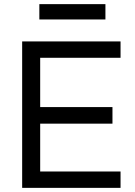

<svg xmlns="http://www.w3.org/2000/svg" viewBox="-20 -907 650 927"><path d="M87 0V-707H562V-628H174V-390H523V-310H174V-79H562V0ZM170 -813V-887H489V-813Z"/></svg>

Font: Onest
Style: Regular
Weight: 400
Designer: Dmitri Voloshin, Andrey Kudryavtsev
Foundry: Dmitri Voloshin, Andrey Kudryavtsev
Version: Version 1.000;gftools[0.9.33]